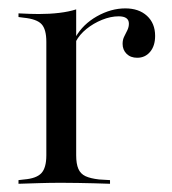

<svg xmlns="http://www.w3.org/2000/svg" viewBox="-20 -447 419 467"><path d="M129 -2.4Q100.8 -2.4 76.2 -1.6Q51.6 -0.8 25 0V-8.9L38.7 -10.5Q68.5 -12.9 80.6 -25.8Q92.7 -38.7 92.7 -69.4V-206.5H165.3V-69.4Q165.3 -48.4 170.6 -36.3Q175.8 -24.2 187.9 -18.5Q200 -12.9 221 -10.5L247.6 -8.9V0Q227.4 -0.8 208.5 -1.2Q189.5 -1.6 170.2 -2Q150.8 -2.4 129 -2.4ZM92.7 -206.5V-345.2Q92.7 -375.8 81 -388.3Q69.4 -400.8 37.1 -404L25 -405.6V-414.5Q41.9 -413.7 52.8 -413.3Q63.7 -412.9 74.2 -412.9Q100.8 -412.9 124.2 -415.7Q147.6 -418.5 165.3 -424.2V-414.5V-206.5ZM313.7 -306.5Q297.6 -306.5 287.9 -316.1Q278.2 -325.8 278.2 -340.3Q278.2 -350.8 282.3 -358.5Q286.3 -366.1 289.9 -373.8Q293.5 -381.5 293.5 -389.5Q293.5 -407.3 268.5 -407.3Q249.2 -407.3 228.2 -398.8Q207.3 -390.3 190.3 -376.6Q173.4 -362.9 164.5 -346L163.7 -356.5Q181.5 -387.9 215.7 -407.3Q250 -426.6 284.7 -426.6Q317.7 -426.6 337.5 -408.5Q357.3 -390.3 357.3 -359.7Q357.3 -335.5 345.2 -321Q333.1 -306.5 313.7 -306.5Z"/></svg>

Font: Playfair 144pt SemiCondensed Light
Style: Regular
Weight: 300
Width: 4
Designer: Claus Eggers Sørensen
Foundry: Claus Eggers Sørensen
Version: Version 2.203